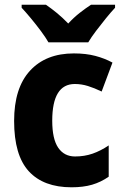

<svg xmlns="http://www.w3.org/2000/svg" viewBox="-20 -879 525 816"><path d="M284 -83Q165 -83 102.5 -151Q40 -219 40 -365Q40 -505 107.5 -578.5Q175 -652 294 -652Q345 -652 385 -641.5Q425 -631 458 -613L412 -490Q381 -505 353.5 -513.5Q326 -522 298 -522Q202 -522 202 -366Q202 -288 227.5 -251Q253 -214 299 -214Q339 -214 373.5 -226Q408 -238 442 -261V-128Q409 -105 371.5 -94Q334 -83 284 -83ZM186 -699Q174 -720 153.5 -747.5Q133 -775 111 -801.5Q89 -828 72 -846V-859H175Q197 -844 221.5 -824Q246 -804 270 -779Q294 -805 319 -824.5Q344 -844 367 -859H469V-846Q452 -828 430.5 -801.5Q409 -775 388.5 -748Q368 -721 355 -699Z"/></svg>

Font: Noto Sans Telugu UI SemiCondensed ExtraBold
Style: Regular
Weight: 800
Width: 4
Designer: Jelle Bosma - Monotype Design Team
Foundry: Monotype Imaging Inc.
Version: Version 2.005; ttfautohint (v1.8.4.7-5d5b)